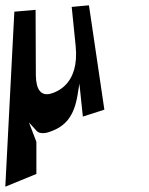

<svg xmlns="http://www.w3.org/2000/svg" viewBox="-60 -551 562 723"><path d="M-40 152 77 104V-17L49 -90L79 -57C90 -46 113 -49 128 -55C187 -75 219 -114 232 -193L239 -236L252 -112L333 -138L275 -531L210 -525L225 -377C239 -235 155 -205 130 -198C94 -189 76 -214 75 -266L74 -514L-6 -507Z"/></svg>

Font: Charger Slice
Style: Regular
Weight: 400
Designer: Jasper
Foundry: Cannot Into Space Fonts
Version: Version 1.1